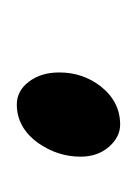

<svg xmlns="http://www.w3.org/2000/svg" viewBox="12 -477 161 225"><g transform="rotate(90 92.5 -364.5)"><path d="M163.6 -378.4Q163.6 -351.6 147.5 -328.6Q129.4 -303.7 102.5 -303.7Q86.4 -303.7 75.7 -317.9Q64.9 -332 64.9 -353.5Q64.9 -380.9 81.1 -401.9Q99.1 -424.8 126 -424.8Q140.6 -424.8 152.1 -411.6Q163.6 -398.4 163.6 -378.4Z"/></g></svg>

Font: Dai Banna SIL Light
Style: Oblique
Weight: 400
Italic angle: -11°
Designer: Victor Gaultney
Foundry: SIL International
Version: Version 2.000